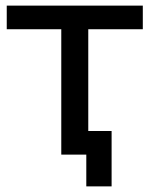

<svg xmlns="http://www.w3.org/2000/svg" viewBox="-20 -550 533 683"><path d="M488 -446V-530H4V-446H198V0H294V-446ZM377 -84H198V0H287V113H377Z"/></svg>

Font: Rookery
Style: Regular
Weight: 400
Designer: Ryan Kimball / Julieta Ulanovsky
Foundry: Motorola Mobility LLC.
Version: Version 1.0